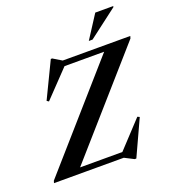

<svg xmlns="http://www.w3.org/2000/svg" viewBox="-191 -1046 1096 1206"><g transform="rotate(-20 357.0 -443.0)"><path d="M740 -705 735.5 -689.5 142 -15 82 -37H444L608 -213L622 -206.5L512.5 31.5H501.5L440 0H-26.5L-22 -15L572.5 -691.5L679.5 -668H287L119.5 -493L106.5 -501.5L221.5 -740H230.5L288.5 -705ZM484.5 -764.5 583.5 -918H703.5L702.5 -911.5L509.5 -764.5Z"/></g></svg>

Font: Newsreader 60pt SemiBold
Style: Italic
Weight: 600
Italic angle: -17°
Designer: Hugues Gentile
Foundry: Production Type
Version: Version 1.003